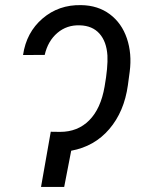

<svg xmlns="http://www.w3.org/2000/svg" viewBox="-20 -741 567 761"><path d="M486.8 -402.8Q472.2 -298.3 413.3 -229.5Q354.5 -160.6 262.2 -143.6L234.4 0H142.6L181.2 -218.8L218.3 -218.3Q288.1 -218.3 333.7 -264.2Q379.4 -310.1 394.5 -397.5Q408.2 -475.1 405.8 -521Q402.3 -576.2 374.3 -607.7Q346.2 -639.2 296.9 -640.6Q245.1 -642.6 207.5 -610.6Q169.9 -578.6 157.2 -523.4L71.3 -522.9Q84.5 -612.8 148.7 -667.7Q212.9 -722.7 301.8 -720.7Q368.2 -719.7 415.3 -684.6Q462.4 -649.4 482.9 -588.9Q503.4 -528.3 494.1 -457Z"/></svg>

Font: Roboto
Style: Italic
Weight: 400
Italic angle: -12°
Designer: Google
Version: Version 2.134; 2016; ttfautohint (v1.6)